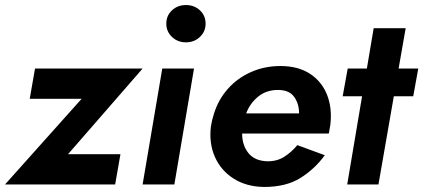

<svg xmlns="http://www.w3.org/2000/svg" viewBox="-36 -732 1680 762"><path d="M288 -340 -16 0H421L442 -120H234L530 -460H103L82 -340Z M608 -460 530 0H656L734 -460ZM624 -638Q624 -607 646.5 -585.5Q669 -564 702 -564Q735 -564 757.5 -585.5Q780 -607 780 -638Q780 -670 757.5 -691Q735 -712 702 -712Q669 -712 646.5 -691Q624 -670 624 -638Z M925 -202H1269L1275 -236Q1283 -304 1261.5 -357Q1240 -410 1193 -440Q1146 -470 1077 -470Q1014 -470 960 -446Q906 -422 868 -379Q830 -336 813 -280Q809 -268 806 -255.5Q803 -243 801 -230Q793 -163 817 -109Q841 -55 891.5 -23Q942 9 1012 10Q1099 10 1156 -25.5Q1213 -61 1253 -116L1144 -156Q1122 -129 1092.5 -110Q1063 -91 1023 -92Q974 -94 949.5 -125Q925 -156 925 -202ZM941 -282Q956 -322 988.5 -348.5Q1021 -375 1067 -375Q1112 -375 1131.5 -347.5Q1151 -320 1151 -282Z M1447 -620 1420 -460H1344L1324 -350H1401L1342 0H1466L1527 -350H1604L1624 -460H1546L1574 -620Z"/></svg>

Font: Jost* 600 Semi Italic
Style: Italic
Weight: 600
Italic angle: -10°
Version: Version 3.200; ttfautohint (v0.97) -l 8 -r 50 -G 200 -x 14 -